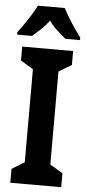

<svg xmlns="http://www.w3.org/2000/svg" viewBox="-70 -1061 453 1003"><g transform="rotate(5 157.0 -560.0)"><path d="M291 -93H24V-166L90 -206V-694L24 -734V-807H291V-734L224 -694V-206L291 -166ZM228 -1027Q245 -994 269.5 -955.5Q294 -917 322 -880V-867H245Q228 -882 202.5 -904Q177 -926 157 -955Q136 -926 110.5 -903Q85 -880 70 -867H-8V-880Q7 -899 26 -926.5Q45 -954 61.5 -981Q78 -1008 87 -1027Z"/></g></svg>

Font: Noto Sans Kannada UI ExtraCondensed
Style: Bold
Weight: 700
Width: 2
Designer: Jelle Bosma - Monotype Design Team
Foundry: Monotype Imaging Inc.
Version: Version 2.005; ttfautohint (v1.8.4.7-5d5b)